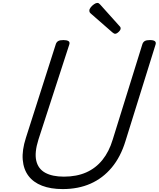

<svg xmlns="http://www.w3.org/2000/svg" viewBox="-20 -1274 1085 1313"><path d="M409 19Q327 19 267.5 -4Q208 -27 174.5 -71.5Q141 -116 135.5 -181.5Q130 -247 157 -331L362 -973Q367 -987 378.5 -993.5Q390 -1000 414 -1000Q437 -1000 448 -993Q459 -986 454 -970L243 -320Q215 -231 228 -175Q241 -119 289.5 -92.5Q338 -66 417 -66Q504 -66 569.5 -95Q635 -124 680.5 -180.5Q726 -237 751 -320L954 -973Q959 -987 970.5 -993.5Q982 -1000 1005 -1000Q1053 -1000 1044 -970L838 -309Q805 -201 744 -128Q683 -55 599 -18Q515 19 409 19ZM767 -1043Q763 -1043 758 -1046Q753 -1049 748 -1053L606 -1177Q596 -1185 593.5 -1190Q591 -1195 591 -1202Q591 -1212 600.5 -1224Q610 -1236 623 -1245Q636 -1254 645 -1254Q652 -1254 656 -1251Q660 -1248 665 -1243L796 -1097Q803 -1090 804 -1086.5Q805 -1083 805 -1079Q805 -1069 791.5 -1056Q778 -1043 767 -1043Z"/></svg>

Font: Playwrite CZ
Style: Regular
Weight: 400
Designer: Veronika Burian, José Scaglione
Foundry: TypeTogether
Version: Version 1.002